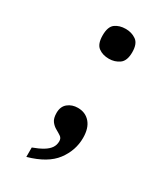

<svg xmlns="http://www.w3.org/2000/svg" viewBox="-178 -610 706 832"><g transform="rotate(30 175.0 -194.0)"><path d="M100 154V107Q130 96 150 84Q170 72 180 57.5Q190 43 190 24Q190 9 179 1.5Q168 -6 153.5 -14Q139 -22 128.5 -36Q118 -50 118 -77Q118 -109 138.5 -125.5Q159 -142 188 -142Q226 -142 249 -115.5Q272 -89 272 -40Q272 23 232.5 75.5Q193 128 100 154ZM197 -393Q165 -393 144 -409Q123 -425 123 -468Q123 -511 144 -526.5Q165 -542 197 -542Q226 -542 248.5 -526.5Q271 -511 271 -468Q271 -425 248.5 -409Q226 -393 197 -393Z"/></g></svg>

Font: Noto Serif Gujarati SemiBold
Style: Regular
Weight: 600
Version: Version 2.102